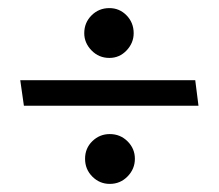

<svg xmlns="http://www.w3.org/2000/svg" viewBox="-20 -503 540 474"><path d="M310 -421Q310 -447 292.5 -465Q275 -483 250 -483Q224 -483 206 -465Q188 -447 188 -421Q188 -397 206 -378.5Q224 -360 250 -360Q275 -360 292.5 -378.5Q310 -397 310 -421ZM39 -242H470L462 -305H30ZM313 -111Q313 -136 295 -154Q277 -172 251 -172Q226 -172 208 -154.5Q190 -137 190 -111Q190 -85 208 -67Q226 -49 251 -49Q277 -49 295 -67.5Q313 -86 313 -111Z"/></svg>

Font: Catamaran
Style: Regular
Weight: 400
Designer: Pria Ravichandran
Version: Version 1.000;PS 001.000;hotconv 1.0.70;makeotf.lib2.5.58329